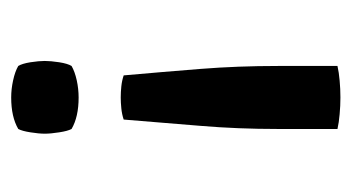

<svg xmlns="http://www.w3.org/2000/svg" viewBox="-156 -434 599 326"><g transform="rotate(-90 143.0 -270.5)"><path d="M103.5 -359.5Q98 -292 92.8 -229Q87.5 -166 87.5 -97.5V3.5Q98.5 6 112.8 7.2Q127 8.5 141 8.5Q155.5 8.5 169.5 7.2Q183.5 6 194.5 3.5V-97.5Q194.5 -166 189.5 -229Q184.5 -292 178.5 -359.5Q169.5 -362.5 159.8 -363.5Q150 -364.5 141 -364.5Q132.5 -364.5 122.5 -363.5Q112.5 -362.5 103.5 -359.5ZM141 -436Q155.5 -436 170.2 -439.2Q185 -442.5 194.5 -448Q198.5 -454.5 200.8 -469Q203 -483.5 203 -493.5Q203 -503.5 200.8 -517.8Q198.5 -532 194.5 -538.5Q185 -544 170.2 -547.2Q155.5 -550.5 141 -550.5Q108 -550.5 87.5 -538.5Q84 -532 81.8 -517.8Q79.5 -503.5 79.5 -493.5Q79.5 -483.5 81.8 -469Q84 -454.5 87.5 -448Q108 -436 141 -436Z"/></g></svg>

Font: Signika Negative SC
Style: Regular
Weight: 400
Designer: Anna Giedryś
Foundry: Anna Giedryś
Version: Version 2.000; ttfautohint (v1.8.3) -l 8 -r 50 -G 200 -x 9 -